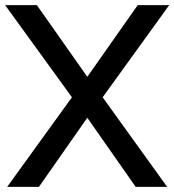

<svg xmlns="http://www.w3.org/2000/svg" viewBox="-20 -730 681 750"><path d="M124 -710 321 -430 518 -710H641L381 -350L633 0H510L321 -270L132 0H8L261 -350L0 -710Z"/></svg>

Font: IngvarSans
Style: Regular
Weight: 600
Version: Version 3.000